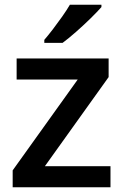

<svg xmlns="http://www.w3.org/2000/svg" viewBox="-20 -786 519 806"><path d="M443.8 0H33.2V-70.8L306.2 -452.1H49.8V-540.5H436V-462.4L168.5 -88.4H443.8ZM405.8 -766.1V-756.3Q389.6 -737.8 360.6 -709.2Q331.5 -680.7 299.3 -652.3Q267.1 -624 242.7 -606H166V-618.7Q181.6 -636.7 201.7 -662.8Q221.7 -689 241 -716.3Q260.3 -743.7 273.4 -766.1Z"/></svg>

Font: Open Sans SemiBold
Style: Regular
Weight: 600
Designer: Monotype Design Team
Foundry: Monotype Imaging Inc.
Version: Version 3.003; ttfautohint (v1.8.4)